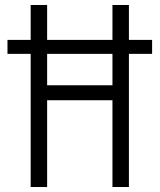

<svg xmlns="http://www.w3.org/2000/svg" viewBox="-20 -750 640 770"><path d="M103 0V-534H10V-590H103V-730H169V-590H431V-730H497V-590H590V-534H497V0H431V-348H169V0ZM169 -408H431V-534H169Z"/></svg>

Font: Tiny ExtraLight
Style: Regular
Weight: 200
Monospace: yes
Designer: Philipp Nurullin, Konstantin Bulenkov
Foundry: JetBrains
Version: Version 2.251; ttfautohint (v1.8.4.7-5d5b)